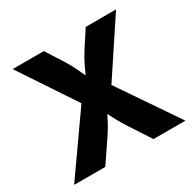

<svg xmlns="http://www.w3.org/2000/svg" viewBox="-158 -897 1078 1066"><g transform="rotate(-30 380.5 -364.0)"><path d="M23.9 0H223.6L317.9 -139.2C351.6 -189.5 363.8 -216.8 380.4 -248.5C397 -216.8 409.7 -189.5 441.9 -139.2L532.7 0H737.3L480.5 -377L712.4 -727.5H518.1L447.3 -618.7C417 -570.8 399.9 -531.7 382.8 -494.6C365.7 -531.7 349.1 -570.8 318.8 -618.7L249.5 -727.5H49.8L285.6 -372.1Z"/></g></svg>

Font: Inter ExtraBold
Style: Regular
Weight: 800
Designer: Rasmus Andersson
Foundry: rsms
Version: Version 4.001;git-9221beed3